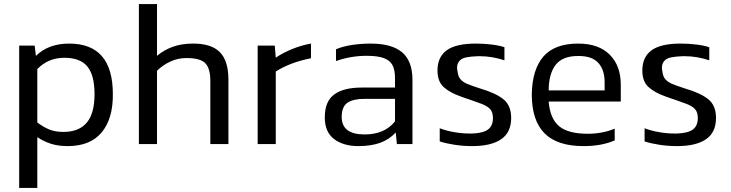

<svg xmlns="http://www.w3.org/2000/svg" viewBox="-20 -709 3598 945"><path d="M163.6 216V-34Q196.7 -11.9 232.3 -0.9Q267.9 10.1 313.4 10.1Q424.6 10.1 480.7 -57.7Q536.8 -125.5 535.4 -246.3Q535.4 -494.5 320.3 -494.5Q217.8 -494.5 156.7 -433.8L150.7 -484.4H74.4V216ZM163.6 -106.2V-369Q217.4 -424.6 296.9 -424.6Q375 -424.6 410.2 -381.4Q445.3 -338.2 445.3 -245.4Q445.3 -150.7 406.9 -105.2Q368.6 -59.7 291.4 -59.7Q251.4 -59.7 222 -71.9Q192.6 -84.1 163.6 -106.2Z M752.8 0V-360.8Q781.7 -389.2 818.7 -406.2Q855.7 -423.3 897.5 -423.3Q965.5 -423.3 990.3 -398Q1015.2 -372.7 1015.2 -310.7V0H1104.3V-316.6Q1104.3 -409 1062.7 -451.7Q1021.1 -494.5 931.1 -494.5Q874.5 -494.5 831.3 -479.1Q788.1 -463.7 752.8 -434.3V-688.9H663.6V0Z M1337.3 0V-357.1Q1408.5 -402.1 1510.6 -422.3V-494.5Q1465.5 -486.7 1419.1 -468.1Q1372.7 -449.4 1337.3 -425.1L1332.3 -484.4H1248.2V0Z M1927.8 -57 1933.4 0H2010.1V-315.3Q2010.1 -408.5 1959.1 -451.5Q1908.1 -494.5 1805.1 -494.5Q1756.4 -494.5 1711.6 -487.6Q1666.8 -480.7 1633.7 -466.5V-408.5Q1706.3 -434.3 1784.9 -434.3Q1839.2 -434.3 1869.3 -423Q1899.4 -411.8 1911.8 -388.3Q1924.2 -364.9 1924.2 -323.5V-278H1758.7Q1671.9 -278 1625.2 -244.3Q1578.6 -210.5 1578.6 -131Q1578.6 -59.3 1624.3 -24.6Q1670 10.1 1743.6 10.1Q1806.5 10.1 1851.3 -6.2Q1896.1 -22.5 1927.8 -57ZM1661.8 -133.3Q1661.8 -185.2 1691.6 -204.3Q1721.5 -223.3 1778 -222.4H1924.2V-111.7Q1873.2 -47.3 1774.4 -47.3Q1661.8 -47.3 1661.8 -133.3Z M2495.9 -128.2Q2495.9 -190.3 2457.5 -220.8Q2419.1 -251.4 2341.9 -273.9Q2298.3 -288.1 2278 -296.9Q2257.8 -305.6 2246.1 -319.4Q2234.4 -333.2 2232.1 -357.1Q2223.8 -392.5 2244 -411.8Q2253.2 -422.3 2276.4 -426.9Q2299.6 -431.5 2333.6 -432.4Q2338.2 -432.4 2342.4 -432.4Q2372.2 -432.4 2403 -427.2Q2433.8 -421.9 2462.8 -412.2V-476.6Q2437 -485.3 2398.9 -489.9Q2360.8 -494.5 2322.2 -494.5Q2223.8 -494.5 2178.5 -461.4Q2133.3 -428.3 2133.3 -362.1Q2133.3 -307.4 2164.3 -279.9Q2195.3 -252.3 2248.2 -233.9Q2262.9 -228.9 2272.5 -225.2Q2279.9 -222.4 2291.8 -218.8Q2329.5 -205.9 2349.7 -198.1Q2379.6 -186.6 2392.9 -171.4Q2406.2 -156.2 2406.2 -128.2Q2406.2 -90.1 2382.4 -71.9Q2358.5 -53.8 2305.1 -51.9Q2296.9 -51.9 2288.6 -51.9Q2254.1 -51.9 2215.5 -58.6Q2176.9 -65.3 2144.3 -77.7V-12.9Q2174.2 -3.2 2216.2 3.4Q2258.3 10.1 2304.2 10.1Q2397.5 10.1 2446.7 -23.7Q2495.9 -57.4 2495.9 -128.2Z M3005.5 -17.9V-75.8Q2976.6 -63.4 2942.3 -57Q2908.1 -50.6 2874.1 -50.6Q2775.7 -50.6 2731.4 -88.2Q2687 -125.9 2680.6 -209.1H3035.4V-292.3Q3035.4 -385.6 2980.9 -440Q2926.5 -494.5 2825.8 -494.5Q2709.6 -494.5 2654.4 -430.6Q2599.3 -366.7 2597.4 -244.5Q2597.4 -115.8 2660.2 -52.8Q2722.9 10.1 2851.6 10.1Q2896.6 10.1 2934.5 3.2Q2972.4 -3.7 3005.5 -17.9ZM2828.1 -433.4Q2894.3 -433.4 2925.1 -399.1Q2955.9 -364.9 2955.9 -304.2V-264.2H2680.6Q2680.6 -345.1 2714.8 -389.7Q2749.1 -434.3 2828.1 -433.4Z M3504.1 -128.2Q3504.1 -190.3 3465.8 -220.8Q3427.4 -251.4 3350.2 -273.9Q3306.5 -288.1 3286.3 -296.9Q3266.1 -305.6 3254.4 -319.4Q3242.6 -333.2 3240.3 -357.1Q3232.1 -392.5 3252.3 -411.8Q3261.5 -422.3 3284.7 -426.9Q3307.9 -431.5 3341.9 -432.4Q3346.5 -432.4 3350.6 -432.4Q3380.5 -432.4 3411.3 -427.2Q3442.1 -421.9 3471 -412.2V-476.6Q3445.3 -485.3 3407.2 -489.9Q3369 -494.5 3330.4 -494.5Q3232.1 -494.5 3186.8 -461.4Q3141.5 -428.3 3141.5 -362.1Q3141.5 -307.4 3172.6 -279.9Q3203.6 -252.3 3256.4 -233.9Q3271.1 -228.9 3280.8 -225.2Q3288.1 -222.4 3300.1 -218.8Q3337.8 -205.9 3358 -198.1Q3387.9 -186.6 3401.2 -171.4Q3414.5 -156.2 3414.5 -128.2Q3414.5 -90.1 3390.6 -71.9Q3366.7 -53.8 3313.4 -51.9Q3305.1 -51.9 3296.9 -51.9Q3262.4 -51.9 3223.8 -58.6Q3185.2 -65.3 3152.6 -77.7V-12.9Q3182.4 -3.2 3224.5 3.4Q3266.5 10.1 3312.5 10.1Q3405.8 10.1 3455 -23.7Q3504.1 -57.4 3504.1 -128.2Z"/></svg>

Font: Arad
Style: Regular
Weight: 400
Designer: Mohammad Darvishi
Version: Version 1.010;September 21, 2024;FontCreator 15.0.0.2992 64-